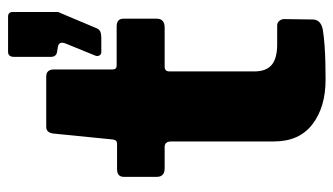

<svg xmlns="http://www.w3.org/2000/svg" viewBox="-200 -648 847 488"><g transform="rotate(-90 224.0 -403.5)"><path d="M299 -409Q287 -409 287 -397V-181Q287 -151 303.5 -137Q320 -123 356 -123H404Q411 -123 415.5 -117.5Q420 -112 420 -105L419 -33Q419 -12 393 -7Q374 -4 352 -2.5Q330 -1 308.5 -0.5Q287 0 266 0Q196 0 152.5 -33.5Q109 -67 109 -131V-392Q109 -409 95 -409H41Q19 -409 19 -429V-513Q19 -530 39 -530H103Q113 -530 114 -541L129 -691Q131 -710 146 -710H274Q292 -710 292 -690V-541Q292 -531 302 -531H401Q421 -531 421 -514V-429Q421 -409 398 -409ZM336 -570Q330 -570 327.5 -575Q325 -580 327 -585L358 -661Q364 -677 351 -680L340 -682Q324 -683 324 -698V-792Q324 -807 337 -807H426Q438 -807 438 -795V-682Q438 -679 437 -677Q436 -675 435 -673L398 -585Q395 -576 389 -573Q383 -570 370 -570Z"/></g></svg>

Font: Libre Franklin ExtraBold
Style: Regular
Weight: 800
Designer: Pablo Impallari, Rodrigo Fuenzalida, Nhung Nguyen
Foundry: Impallari Type
Version: Version 3.000